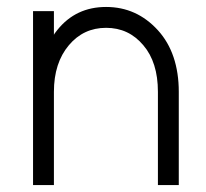

<svg xmlns="http://www.w3.org/2000/svg" viewBox="-20 -532 593 552"><path d="M494 0V-268Q494 -323 479 -367.5Q464 -412 434 -445Q373 -512 285 -512Q198 -512 145 -446Q143 -443 140 -439.5Q137 -436 135 -432V-500H75V0H135V-268Q135 -351 178 -402Q220 -452 285 -452Q350 -452 392 -402Q434 -353 434 -268V0Z"/></svg>

Font: Unageo
Style: Light
Weight: 300
Designer: Richard Sepsi
Foundry: Richard Sepsi
Version: Version 2.000